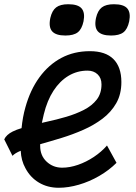

<svg xmlns="http://www.w3.org/2000/svg" viewBox="-24 -874 644 908"><path d="M482 -186 527 -104Q492 -69 445.5 -42Q399 -15 349 -0.5Q299 14 254 14Q201 14 160 -10.5Q119 -35 96 -79Q76 -115 74 -161Q47 -150 35 -137L-4 -215Q6 -237 36 -252Q54 -261 78 -268Q83 -320 96 -366Q119 -449 162.5 -508.5Q206 -568 266 -600Q326 -632 401 -632Q475 -632 512.5 -594.5Q550 -557 550 -486Q550 -428 525.5 -385.5Q501 -343 460.5 -312.5Q420 -282 370 -260Q320 -238 268 -222Q216 -206 169 -193Q167 -192 166 -192Q166 -188 166 -184Q166 -138 196.5 -109.5Q227 -81 270 -81Q306 -81 345 -94.5Q384 -108 420 -132Q456 -156 482 -186ZM174 -293Q185 -295 196 -298Q243 -308 289 -321.5Q335 -335 373 -354.5Q411 -374 433.5 -403Q456 -432 456 -475Q456 -505 437.5 -522.5Q419 -540 390 -540Q341 -540 300 -515.5Q259 -491 229 -445Q199 -399 183 -333Q178 -314 174 -293ZM501 -706Q456 -706 438.5 -726Q421 -746 430 -789Q438 -824 457.5 -839Q477 -854 515 -854Q561 -854 578 -834Q595 -814 587 -773Q579 -736 559.5 -721Q540 -706 501 -706ZM285 -706Q240 -706 222.5 -726Q205 -746 214 -789Q222 -824 241.5 -839Q261 -854 299 -854Q345 -854 362 -834Q379 -814 371 -773Q363 -736 343.5 -721Q324 -706 285 -706Z"/></svg>

Font: Victor Mono Thin
Style: Bold Italic
Weight: 700
Italic angle: -12°
Monospace: yes
Version: Version 1.561;gftools[0.9.30]